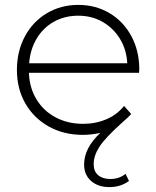

<svg xmlns="http://www.w3.org/2000/svg" viewBox="-20 -546 637 783"><path d="M323 125Q323 58 389 -4Q352 4 318 4Q240 4 179 -30Q118 -64 83.5 -124Q49 -184 49 -261Q49 -337 81.5 -397.5Q114 -458 171 -492Q228 -526 299 -526Q370 -526 426.5 -492.5Q483 -459 515.5 -399Q548 -339 548 -263L547 -249H98Q100 -188 129 -140.5Q158 -93 207.5 -67Q257 -41 319 -41Q370 -41 413.5 -59.5Q457 -78 486 -114L515 -81Q506 -70 478 -46Q409 16 385.5 52.5Q362 89 362 123Q362 153 380.5 168.5Q399 184 430 184Q466 184 492 163L506 192Q472 217 426 217Q380 217 351.5 192Q323 167 323 125ZM499 -288Q496 -344 469 -388Q442 -432 398 -457Q354 -482 299 -482Q244 -482 200 -457.5Q156 -433 129.5 -388.5Q103 -344 99 -288Z"/></svg>

Font: Goldbeck Next Light
Style: Regular
Weight: 300
Designer: Julieta Ulanovsky
Foundry: Julieta Ulanovsky
Version: Version 7.200